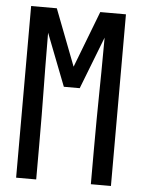

<svg xmlns="http://www.w3.org/2000/svg" viewBox="-53 -777 605 819"><g transform="rotate(5 250.0 -367.5)"><path d="M47 0V-735H157L250 -493L343 -735H453V0H367V-147Q367 -211 367.5 -275.5Q368 -340 369 -404L370 -478Q370 -515 370.5 -553Q371 -591 371 -628L284 -404H216L129 -628Q129 -591 129.5 -553Q130 -515 130 -478L131 -404Q132 -340 132.5 -275.5Q133 -211 133 -147V0Z"/></g></svg>

Font: Iosevka Medium
Style: Regular
Weight: 500
Monospace: yes
Designer: Belleve Invis
Foundry: Belleve Invis
Version: Version 32.5.0; ttfautohint (v1.8.4)